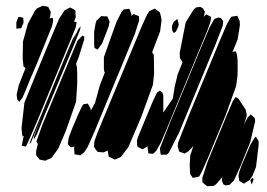

<svg xmlns="http://www.w3.org/2000/svg" viewBox="-20 -546 932 669"><path d="M148 -422 110 -328 84 -267 68 -228 58 -205 47 -191 40 -200 38 -216 45 -248 69 -309 62 -314 61 -323 59 -342 60 -401 77 -463 102 -509 109 -517 129 -526 140 -524 148 -522 152 -514 157 -504 156 -496 153 -481 159 -484 165 -482V-472L161 -454ZM684 -395 558 -90 540 -48 524 -20 513 -10 502 -11 497 -12 496 -20 494 -33 495 -37 481 -28 476 -26 466 -31 459 -35 458 -40 457 -56 461 -69 475 -103 512 -192 527 -223 537 -230 546 -224 549 -214V-154L582 -202L589 -245L599 -287L616 -329L613 -334L607 -343L606 -361L627 -468L655 -513L663 -520L678 -522L687 -517L694 -505L692 -497L690 -487L693 -491L699 -496L706 -492L716 -487L715 -482L713 -469L703 -441ZM218 -387 105 -113 76 -47 70 -35 62 -37 56 -38 57 -44 61 -66 64 -73 59 -70 57 -78 55 -100 65 -188 101 -277 158 -415 186 -481 205 -510 224 -520 236 -514 243 -509V-498L244 -487L238 -470H241L247 -469L246 -464L244 -451L236 -431ZM517 -291 513 -251 472 -138 427 -33 401 1 385 8 379 10 372 6 359 0 358 -5 355 -21 356 -24 354 -21 341 -15 328 -16 320 -17 315 -23 307 -35 309 -54 320 -84 343 -140 475 -457 493 -496 500 -507 515 -514 520 -516 526 -511 537 -503 539 -496 543 -477 538 -437 510 -364 516 -355ZM450 -428 310 -89 285 -33 273 -15 260 -5 249 -7 240 -8 239 -17 238 -31 240 -36 233 -33H226L216 -44L217 -49L219 -65L231 -97L254 -151L266 -176L271 -183L286 -185L289 -180L296 -167V-160L311 -187L328 -249L346 -295L344 -294L342 -305V-347L386 -470L404 -505L411 -513L426 -515H431L433 -510L438 -496L437 -491L445 -497L456 -493L464 -490L465 -476ZM808 -287 803 -247 766 -144 706 1 682 55 674 69 652 74 643 61 642 52 641 30 643 -5 654 -38 651 -34 637 -19 623 -11 612 -15 604 -18 602 -26 599 -37 601 -50 634 -134 742 -395 771 -463 782 -482 787 -488 801 -490 807 -491 809 -486 815 -473 816 -459 808 -409 790 -364 796 -367H802L806 -354L808 -332ZM308 -435 313 -464 316 -474 333 -490 345 -489H354L356 -484L362 -471L359 -455L336 -395L320 -373L309 -379L308 -393ZM61 -484 62 -467 57 -455 54 -448 46 -447 37 -446V-454V-468L41 -479L45 -487H50ZM732 -394 604 -84 569 -15 561 -7H548H540L539 -15L537 -29L541 -39L574 -123L680 -379L710 -450L723 -473L727 -480L741 -485L750 -483L758 -472L756 -456ZM598 -480 603 -461 601 -453 593 -436 585 -431 580 -440 579 -455 585 -470ZM238 -390 133 -139 108 -77 98 -60V-69L110 -101L144 -185L231 -394L252 -443L261 -455L259 -442ZM247 -433 126 -141 95 -67 88 -50 83 -44 84 -50 95 -77 124 -146 208 -350 233 -409ZM249 -254 245 -191 209 -89 183 -28 159 5 146 10 138 14 127 12 118 10 111 1 106 -5V-20L111 -41L112 -44L107 -52L109 -59L128 -112L221 -335L250 -404L267 -422L274 -418L273 -407L254 -346L245 -324L248 -312L249 -293ZM836 -164 840 -145 837 -132 830 -112 844 -138 854 -147 860 -142 868 -134 869 -123 852 -51 817 35 795 83 780 98 766 100 758 96 753 83 755 70 756 67 754 72 733 96 724 102H713L702 103L693 96L685 89V74L702 21L770 -144L791 -193L801 -208L811 -202ZM881 -39 872 36 860 66 849 82 837 89 830 94 823 90 814 85 813 80 811 66 813 55 822 30 852 -41 866 -64 871 -70 875 -64 881 -55ZM859 74 864 78 859 92 857 97 852 82Z"/></svg>

Font: Rubik Marker Hatch
Style: Regular
Weight: 400
Designer: Hubert and Fischer, NaN
Foundry: Hubert & Fischer, NaN
Version: Version 2.200